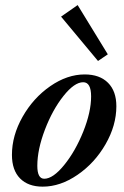

<svg xmlns="http://www.w3.org/2000/svg" viewBox="-20 -714 480 746"><path d="M360.8 -477.1 217.3 -649.4 281.7 -694.3 398.9 -502.9ZM146 11.2Q89.4 11.2 57.9 -20.8Q26.4 -52.7 26.4 -112.3Q26.4 -187.5 67.9 -260.5Q109.4 -333.5 175.3 -379.2Q241.2 -424.8 309.1 -424.8Q367.2 -424.8 399.7 -392.3Q432.1 -359.9 432.1 -301.3Q432.1 -226.6 390.1 -153.6Q348.1 -80.6 281.2 -34.7Q214.4 11.2 146 11.2ZM151.9 -19.5Q186 -19.5 229.5 -73Q272.9 -126.5 303.5 -202.6Q334 -278.8 334 -339.4Q334 -394.5 303.2 -394.5Q269 -394.5 226.6 -341.1Q184.1 -287.6 154.5 -210.2Q125 -132.8 125 -69.8Q125 -19.5 151.9 -19.5Z"/></svg>

Font: Elstob 18pt SemiBold
Style: Italic
Weight: 600
Italic angle: -20°
Designer: Peter S. Baker
Version: Version 1.015